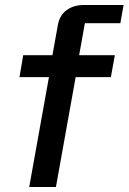

<svg xmlns="http://www.w3.org/2000/svg" viewBox="-20 -749 515 769"><path d="M424 -440H283L204 0H97L176 -440H58L73 -528H190L212 -650Q219 -688 247 -708.5Q275 -729 316 -729H475L462 -656H320L297 -528H440Z"/></svg>

Font: Hubot Sans Medium
Style: Italic
Weight: 500
Italic angle: -10°
Designer: Deni Anggara
Foundry: GitHub
Version: Version 1.001; ttfautohint (v1.8.4.7-5d5b);gftools[0.9.31]